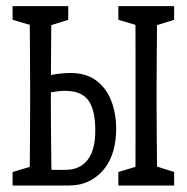

<svg xmlns="http://www.w3.org/2000/svg" viewBox="-20 -542 593 610"><path d="M105 47.4V-2.4H188.5Q233.4 -2.4 258.1 -33.7Q282.7 -64.9 282.7 -127.4Q282.7 -193.4 260.5 -223.4Q238.3 -253.4 186.5 -253.4Q167.5 -253.4 145.5 -249.3Q123.5 -245.1 104 -238.3V-293.5Q127.4 -301.8 154.1 -305.9Q180.7 -310.1 204.1 -310.1Q253.4 -310.1 285.4 -286.4Q317.4 -262.7 333.3 -222.2Q349.1 -181.6 349.1 -133.3Q349.1 -95.7 340.1 -63.2Q331.1 -30.8 311.8 -6.1Q292.5 18.6 264.2 33Q235.8 47.4 198.2 47.4ZM73.2 47.4Q74.2 20 74.7 -24.7Q75.2 -69.3 75.4 -117.7Q75.7 -166 75.7 -204.1V-271Q75.7 -309.6 75.4 -357.7Q75.2 -405.8 74.7 -450.7Q74.2 -495.6 73.2 -522.5H144Q143.1 -495.6 142.8 -450.2Q142.6 -404.8 142.1 -355.7Q141.6 -306.6 141.6 -268.6V-204.1Q141.6 -165.5 142.1 -117.4Q142.6 -69.3 143.1 -24.7Q143.6 20 144 47.4ZM409.2 47.4Q410.2 20 410.4 -24.7Q410.6 -69.3 410.6 -117.7Q410.6 -166 410.6 -204.1V-271Q410.6 -309.6 410.6 -357.7Q410.6 -405.8 410.4 -450.7Q410.2 -495.6 409.2 -522.5H480Q479 -495.6 478.8 -450.7Q478.5 -405.8 478 -357.4Q477.5 -309.1 477.5 -271V-204.1Q477.5 -165.5 478 -117.4Q478.5 -69.3 478.8 -24.7Q479 20 480 47.4ZM20 -479V-522.5H196.8V-479L120.1 -455.1H102.5ZM356 47.4V4.4L437.5 -20H456.1L533.2 4.4V47.4ZM356 -479V-522.5H533.2V-479L456.1 -455.1H437.5ZM20 47.4V4.4L102.5 -20H108.4V47.4Z"/></svg>

Font: Scarab Serif
Style: Regular
Weight: 400
Designer: John Roberts
Foundry: Scarab
Version: 1.0